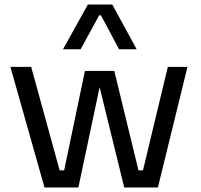

<svg xmlns="http://www.w3.org/2000/svg" viewBox="-20 -830 888 850"><path d="M337 -612H259L369 -810H477L585 -612H507L427 -762H419ZM327 0H177L26 -534H118L244 -76H264L356 -516H486L593 -76H613L723 -534H810L679 0H530L421 -444Z"/></svg>

Font: Sora
Style: Regular
Weight: 400
Designer: Jonathan Barnbrook, Julián Moncada
Foundry: Barnbrook Fonts
Version: Version 2.000